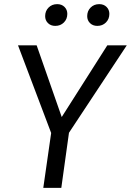

<svg xmlns="http://www.w3.org/2000/svg" viewBox="-20 -907 632 927"><path d="M313 -266 276 0H189L227 -265L67 -688H157L278 -342L498 -688H592ZM198 -829Q198 -854 214.5 -870.5Q231 -887 256 -887Q278 -887 291.5 -873.5Q305 -860 305 -840Q305 -815 288.5 -798.5Q272 -782 247 -782Q225 -782 211.5 -795.5Q198 -809 198 -829ZM401 -829Q401 -854 417.5 -870.5Q434 -887 459 -887Q481 -887 494.5 -873.5Q508 -860 508 -840Q508 -815 491.5 -798.5Q475 -782 450 -782Q428 -782 414.5 -795.5Q401 -809 401 -829Z"/></svg>

Font: FiraGO Book
Style: Italic
Weight: 350
Italic angle: -8°
Designer: bBox Type GmbH
Foundry: bBox Type GmbH
Version: Version 1.001